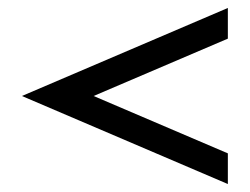

<svg xmlns="http://www.w3.org/2000/svg" viewBox="-20 -536 627 482"><path d="M552 -516V-439L215 -295L552 -151V-74L35 -295Z"/></svg>

Font: Arcon
Style: Regular
Weight: 400
Designer: M. Zarth
Foundry: martin zarth - visuelle & digitale kommunikation
Version: Version 1.131;PS 001.131;hotconv 1.0.70;makeotf.lib2.5.58329